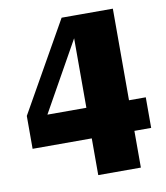

<svg xmlns="http://www.w3.org/2000/svg" viewBox="-80 -704 720 834"><g transform="rotate(-10 280.0 -287.5)"><path d="M25 -99V-244L248 -638H320L307 -578L76 -166L94 -234H548V-99ZM474 63H286V-584L292 -638H474Z"/></g></svg>

Font: Roboto Serif ExtraBold
Style: Regular
Weight: 800
Designer: Greg Gazdowicz
Foundry: Commercial Type
Version: Version 1.008